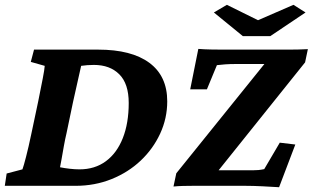

<svg xmlns="http://www.w3.org/2000/svg" viewBox="-28 -782 1315 808"><path d="M115.2 -573.2H384.8Q525.4 -573.2 600.6 -517.6Q675.8 -461.9 675.8 -355.5Q675.8 -284.2 646 -219.7Q616.2 -155.3 564 -106Q511.7 -56.6 441.4 -28.3Q371.1 0 290 0H-7.8L0 -51.8L66.4 -69.3Q71.3 -82 81.5 -121.6Q91.8 -161.1 104.5 -221.7L132.8 -355.5Q144.5 -414.1 151.9 -451.7Q159.2 -489.3 160.2 -504.9L101.6 -521.5ZM313.5 -504.9Q310.5 -492.2 301.3 -450.7Q292 -409.2 279.3 -352.5L252 -221.7Q246.1 -197.3 240.7 -167Q235.4 -136.7 231 -111.8Q226.6 -86.9 224.6 -78.1Q244.1 -74.2 265.6 -71.8Q287.1 -69.3 306.6 -69.3Q371.1 -69.3 417.5 -103.5Q463.9 -137.7 488.8 -200.7Q513.7 -263.7 513.7 -348.6Q513.7 -429.7 474.1 -469.2Q434.6 -508.8 367.2 -508.8Q352.5 -508.8 339.8 -507.8Q327.1 -506.8 313.5 -504.9ZM1146.5 5.9Q1117.2 3.9 1077.1 2Q1037.1 0 1004.9 0H783.2Q762.7 0 742.2 0.5Q721.7 1 702.1 2.9L713.9 -52.7L1120.1 -556.6L1111.3 -512.7H970.7Q938.5 -512.7 919.9 -511.2Q901.4 -509.8 884.8 -507.8L842.8 -406.2H772.5L806.6 -576.2Q831.1 -574.2 859.9 -573.7Q888.7 -573.2 907.2 -573.2H1189.5Q1209 -573.2 1229 -573.7Q1249 -574.2 1267.6 -575.2L1255.9 -519.5L858.4 -23.4L868.2 -65.4H1036.1Q1048.8 -65.4 1059.6 -66.4Q1070.3 -67.4 1084 -70.3L1149.4 -181.6L1214.8 -173.8ZM872.1 -729.5 926.8 -761.7 1088.9 -681.6H1022.5L1207 -761.7L1257.8 -729.5L1109.4 -629.9H994.1Z"/></svg>

Font: Crimson Pro ExtraBold
Style: Italic
Weight: 800
Italic angle: -12°
Designer: Jacques Le Bailly
Foundry: Baron von Fonthausen
Version: Version 1.003